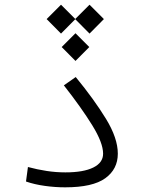

<svg xmlns="http://www.w3.org/2000/svg" viewBox="-20 -800 626 822"><path d="M258.8 2Q215.8 2 171.6 -4.2Q127.4 -10.3 91.3 -22.9L99.6 -85Q139.6 -74.2 179.7 -68.1Q219.7 -62 259.8 -62Q337.4 -62 379.4 -82.8Q421.4 -103.5 421.4 -142.1Q421.4 -188.5 374.8 -263.9Q328.1 -339.4 253.4 -434.6L304.2 -470.2Q382.8 -374.5 433.6 -291.5Q484.4 -208.5 484.4 -142.1Q484.4 -75.7 430.7 -36.9Q377 2 258.8 2ZM363.3 -779.8 424.8 -718.3 363.3 -656.2 302.2 -717.8 241.2 -656.2 179.7 -718.3 241.2 -779.8 302.2 -718.8ZM303.2 -657.7 362.3 -598.6 303.2 -539.1 244.1 -598.6Z"/></svg>

Font: CaskaydiaCove NFP Light
Style: Regular
Weight: 300
Designer: Aaron Bell
Foundry: Saja Typeworks
Version: Version 2111.001; VTT 6.35;Nerd Fonts 3.1.1